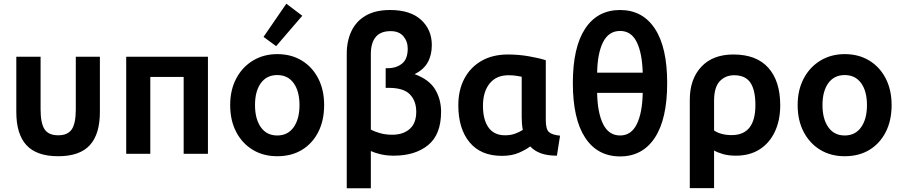

<svg xmlns="http://www.w3.org/2000/svg" viewBox="-20 -830 4878 1036"><path d="M294 13Q178 13 123 -46.5Q68 -106 68 -226V-524H199V-240Q199 -165 220.5 -132.5Q242 -100 294 -100Q346 -100 367.5 -132.5Q389 -165 389 -240V-524H519V-226Q519 -106 464.5 -46.5Q410 13 294 13Z M661 0V-524H1102V0H971V-415H791V0Z M1476 13Q1401 13 1344 -21.5Q1287 -56 1254.5 -118Q1222 -180 1222 -263Q1222 -345 1255 -407Q1288 -469 1345.5 -503.5Q1403 -538 1476 -538Q1551 -538 1608 -503.5Q1665 -469 1697 -407Q1729 -345 1729 -263Q1729 -180 1697.5 -118Q1666 -56 1609.5 -21.5Q1553 13 1476 13ZM1476 -99Q1533 -99 1564.5 -143.5Q1596 -188 1596 -263Q1596 -338 1564.5 -381.5Q1533 -425 1476 -425Q1419 -425 1387.5 -381.5Q1356 -338 1356 -263Q1356 -188 1387.5 -143.5Q1419 -99 1476 -99ZM1470 -581 1402 -631 1525 -810 1611 -745Z M1851 186V-540Q1851 -609 1876.5 -662.5Q1902 -716 1954 -746Q2006 -776 2085 -776Q2194 -776 2252 -723Q2310 -670 2310 -587Q2310 -533 2288 -493.5Q2266 -454 2217 -430Q2296 -401 2328 -347.5Q2360 -294 2360 -227Q2360 -104 2290 -47Q2220 10 2105 10Q2068 10 2036.5 3Q2005 -4 1981 -15V186ZM2097 -103Q2155 -103 2190.5 -134Q2226 -165 2226 -227Q2226 -285 2192 -320.5Q2158 -356 2077 -356H2061V-462H2072Q2118 -462 2149 -486.5Q2180 -511 2180 -568Q2180 -607 2156.5 -634.5Q2133 -662 2088 -662Q2033 -662 2007 -630Q1981 -598 1981 -538V-131Q2003 -119 2032.5 -111Q2062 -103 2097 -103Z M2688 11Q2574 11 2513.5 -62.5Q2453 -136 2453 -262Q2453 -344 2485.5 -405.5Q2518 -467 2578 -501.5Q2638 -536 2721 -536Q2777 -536 2832.5 -526.5Q2888 -517 2925 -505V-182Q2925 -132 2942.5 -117Q2960 -102 3002 -98L2985 10Q2933 10 2898 -3Q2863 -16 2841 -40Q2819 -23 2780.5 -6Q2742 11 2688 11ZM2705 -100Q2736 -100 2760 -109Q2784 -118 2801 -129Q2795 -161 2795 -197V-416Q2784 -418 2766.5 -421Q2749 -424 2723 -424Q2658 -424 2622 -379.5Q2586 -335 2586 -259Q2586 -184 2616 -142Q2646 -100 2705 -100Z M3326 14Q3204 14 3137.5 -87Q3071 -188 3071 -382Q3071 -575 3137.5 -675.5Q3204 -776 3326 -776Q3447 -776 3513.5 -675.5Q3580 -575 3580 -382Q3580 -188 3513.5 -87Q3447 14 3326 14ZM3202 -438H3448Q3445 -544 3415.5 -603.5Q3386 -663 3326 -663Q3265 -663 3234.5 -603.5Q3204 -544 3202 -438ZM3326 -99Q3386 -99 3416 -160Q3446 -221 3448 -329H3202Q3204 -221 3234.5 -160Q3265 -99 3326 -99Z M3702 185V-292Q3702 -403 3764 -469.5Q3826 -536 3937 -536Q4062 -536 4126 -464Q4190 -392 4190 -262Q4190 -182 4161.5 -120.5Q4133 -59 4079.5 -24.5Q4026 10 3951 10Q3911 10 3881.5 1.5Q3852 -7 3833 -18V185ZM3928 -101Q4056 -101 4056 -263Q4056 -344 4029 -384Q4002 -424 3941 -424Q3894 -424 3863.5 -391.5Q3833 -359 3833 -286V-126Q3850 -114 3874.5 -107.5Q3899 -101 3928 -101Z M4538 13Q4463 13 4406 -21.5Q4349 -56 4316.5 -118Q4284 -180 4284 -263Q4284 -345 4317 -407Q4350 -469 4407.5 -503.5Q4465 -538 4538 -538Q4613 -538 4670 -503.5Q4727 -469 4759 -407Q4791 -345 4791 -263Q4791 -180 4759.5 -118Q4728 -56 4671.5 -21.5Q4615 13 4538 13ZM4538 -99Q4595 -99 4626.5 -143.5Q4658 -188 4658 -263Q4658 -338 4626.5 -381.5Q4595 -425 4538 -425Q4481 -425 4449.5 -381.5Q4418 -338 4418 -263Q4418 -188 4449.5 -143.5Q4481 -99 4538 -99Z"/></svg>

Font: Ubuntu Sans
Style: Bold
Weight: 700
Designer: Dalton Maag Ltd
Foundry: Dalton Maag Ltd
Version: Version 1.006; ttfautohint (v1.8.4.7-5d5b)